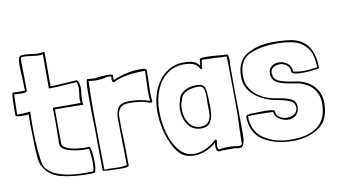

<svg xmlns="http://www.w3.org/2000/svg" viewBox="-72 -857 1826 1041"><g transform="rotate(-10 840.5 -336.0)"><path d="M308 -503Q329 -505 367 -507Q381 -492 381 -462Q381 -446 378 -429Q376 -407 376 -397Q376 -387 377 -382L379 -370L223 -372V-275Q223 -210 224 -177Q237 -156 273 -147.5Q309 -139 349 -139Q366 -139 373 -140Q385 -116 385 -44Q385 -19 378 2Q371 6 348 6Q255 6 189.5 -11Q124 -28 95 -86Q86 -103 83 -137.5Q80 -172 79.5 -199Q79 -226 79 -232Q77 -286 77 -312Q77 -350 78 -369Q69 -368 56.5 -368Q44 -368 39 -368Q13 -368 6 -375V-385V-428Q6 -497 15 -501Q26 -500 47 -500H80Q80 -521 78 -569Q75 -607 75 -644Q75 -667 80 -680Q85 -693 102 -693Q115 -693 125.5 -692Q136 -691 143 -690Q171 -686 186 -686Q202 -686 210 -688L221 -690V-499Q250 -499 308 -503ZM189 -675Q175 -675 147 -679Q117 -683 104 -683Q94 -683 91 -679.5Q88 -676 88 -669L89 -582Q90 -553 90 -495Q83 -488 61 -488Q49 -488 39 -489Q29 -490 19 -490L16 -379Q47 -379 89 -383Q87 -357 87 -302Q87 -216 95 -148Q96 -141 97.5 -123.5Q99 -106 103 -92Q107 -78 115 -68Q166 -4 326 -4Q356 -4 369 -5Q375 -25 375 -45Q375 -67 372 -93.5Q369 -120 368 -130Q362 -129 346 -129Q301 -129 256.5 -142.5Q212 -156 212 -185L213 -204L214 -293Q214 -343 213 -362Q212 -381 213 -382H366Q364 -392 364 -398Q364 -413 367 -429Q367 -434 368.5 -445Q370 -456 370 -464Q370 -485 364 -497L319 -494Q305 -493 270.5 -491Q236 -489 210 -489V-677Q196 -675 189 -675Z M418 -209Q415 -316 415 -426Q415 -499 424 -503Q432 -503 441 -501.5Q450 -500 459 -500Q466 -500 482 -502Q504 -506 539 -506Q550 -506 556 -505Q562 -504 564 -500V-473Q595 -487 635 -496.5Q675 -506 710 -506Q726 -506 736.5 -504.5Q747 -503 750 -497L749 -439Q747 -399 747 -379Q747 -350 750 -321L743 -316Q711 -328 683.5 -332Q656 -336 624 -336Q559 -336 559 -268Q559 -202 562 -136Q564 -46 564 -3Q560 7 524 7Q503 7 492 6L459 5L420 2Q420 -69 418 -209ZM555 -469Q553 -475 553 -480L554 -496H529Q520 -492 502 -490Q484 -488 467 -488Q457 -488 445.5 -489.5Q434 -491 429 -492Q426 -413 426 -332Q426 -266 428 -134Q430 -46 430 -3Q438 -4 453 -4Q473 -4 483 -3L512 -2Q537 -2 554 -7Q554 -48 552 -134Q550 -218 550 -260Q550 -301 565.5 -323.5Q581 -346 627 -346Q684 -346 739 -328Q736 -352 736 -378Q736 -396 738 -436Q740 -474 740 -493Q685 -493 643 -486.5Q601 -480 563 -461L555 -466Z M1202 -187 1203 -60Q1203 -28 1196 -9.5Q1189 9 1172 9Q1161 9 1152 5H1074Q1066 7 1063 7Q1044 7 1044 -21Q1044 -29 1046 -43Q1019 -20 988 -7Q957 6 925 6Q893 6 869 -6Q841 -20 817.5 -61Q794 -102 780.5 -156.5Q767 -211 767 -264Q767 -330 790.5 -384Q814 -438 856 -469.5Q898 -501 952 -501Q987 -501 1006 -494.5Q1025 -488 1039 -469Q1040 -476 1041.5 -485Q1043 -494 1043 -501L1046 -507Q1054 -510 1079 -510Q1101 -510 1147 -506Q1174 -503 1194 -503L1199 -498V-494Q1202 -485 1202 -469Q1202 -460 1201 -453.5Q1200 -447 1200 -442V-314Q1200 -271 1202 -187ZM1190 -101Q1193 -148 1193 -194L1192 -342Q1190 -442 1190 -490Q1189 -491 1189 -493Q1155 -493 1120 -496Q1076 -498 1053 -498Q1053 -489 1050 -478Q1049 -474 1048 -469.5Q1047 -465 1047 -458L1048 -452Q1048 -451 1048.5 -451Q1049 -451 1049 -451Q1043 -449 1040 -449H1039L1038 -451Q1024 -475 1004.5 -483Q985 -491 952 -491Q900 -491 860.5 -461.5Q821 -432 799.5 -380Q778 -328 778 -265Q778 -202 794.5 -141.5Q811 -81 844.5 -42Q878 -3 925 -3Q958 -3 991.5 -19Q1025 -35 1050 -60Q1052 -58 1058 -56Q1058 -51 1056 -39.5Q1054 -28 1054 -22Q1054 -15 1055.5 -11Q1057 -7 1062 -4H1069Q1081 -8 1113 -8Q1145 -8 1157 -4H1182L1188 -10Q1188 -39 1190 -101ZM1054 -229Q1054 -183 1039 -157.5Q1024 -132 988 -132Q941 -132 915.5 -167.5Q890 -203 890 -251Q890 -279 899 -301L898 -300Q904 -333 932 -350.5Q960 -368 996 -368Q1024 -368 1035.5 -359.5Q1047 -351 1050.5 -323.5Q1054 -296 1054 -229ZM1043 -260 1044 -299Q1044 -327 1037.5 -342.5Q1031 -358 1007 -358Q969 -358 941.5 -344Q914 -330 908 -297Q900 -280 900 -252Q900 -207 922.5 -174.5Q945 -142 986 -142Q1044 -142 1044 -216Z M1580 -334Q1526 -334 1520 -348V-349Q1520 -373 1503.5 -387Q1487 -401 1464 -401Q1445 -401 1431 -392.5Q1417 -384 1414 -366Q1414 -330 1440.5 -317Q1467 -304 1517 -297Q1548 -292 1552 -291Q1607 -277 1637 -240.5Q1667 -204 1667 -153Q1667 -58 1607.5 -18.5Q1548 21 1467 21Q1368 21 1302.5 -21Q1237 -63 1237 -156Q1246 -165 1280 -165H1296L1341 -166Q1387 -166 1395 -158V-154L1398 -153H1395Q1397 -132 1414.5 -120.5Q1432 -109 1456 -109Q1482 -109 1497.5 -121.5Q1513 -134 1513 -155Q1513 -182 1485.5 -194Q1458 -206 1415 -213Q1346 -225 1296.5 -266Q1247 -307 1247 -370Q1247 -457 1306.5 -491.5Q1366 -526 1447 -526Q1504 -526 1545 -520Q1586 -514 1616 -491Q1646 -468 1659 -429Q1672 -390 1672 -346L1668 -341Q1619 -334 1580 -334ZM1662 -350Q1662 -420 1634.5 -456Q1607 -492 1565.5 -503.5Q1524 -515 1468 -515Q1378 -515 1318 -487.5Q1258 -460 1258 -371Q1258 -317 1297 -278Q1336 -239 1398 -226L1419 -222Q1465 -215 1493 -202.5Q1521 -190 1521 -158Q1521 -128 1503 -112.5Q1485 -97 1460 -97Q1433 -97 1410.5 -113Q1388 -129 1385 -153Q1327 -155 1297 -155Q1263 -155 1247 -153Q1247 -69 1308.5 -28.5Q1370 12 1457 12Q1655 12 1655 -152Q1655 -199 1629 -232.5Q1603 -266 1550 -281Q1546 -282 1515 -287Q1464 -294 1434 -309Q1404 -324 1404 -362Q1404 -385 1421 -398.5Q1438 -412 1461 -412Q1488 -412 1509 -395.5Q1530 -379 1530 -350Q1557 -343 1588 -343Q1620 -343 1662 -350Z"/></g></svg>

Font: Londrina Outline
Style: Regular
Weight: 400
Designer: Marcelo Magalhaes
Foundry: Marcelo Magalhães
Version: Version 1.002